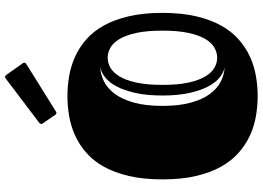

<svg xmlns="http://www.w3.org/2000/svg" viewBox="-158 -850 1027 750"><g transform="rotate(-90 355.0 -474.5)"><path d="M355 19Q315.9 19 276.6 12.2Q237.3 5.4 201.2 -11.2Q165 -27.8 133.8 -55.4Q102.5 -83 79.3 -124.3Q56.2 -165.5 43 -221.9Q29.8 -278.3 29.8 -353Q29.8 -427.2 43 -483.9Q56.2 -540.5 79.3 -581.8Q102.5 -623 133.8 -650.4Q165 -677.7 201.2 -694.1Q237.3 -710.4 276.6 -717.3Q315.9 -724.1 355 -724.1Q394 -724.1 433.6 -717.3Q473.1 -710.4 509.3 -694.1Q545.4 -677.7 576.7 -650.4Q607.9 -623 630.9 -581.8Q653.8 -540.5 667 -483.9Q680.2 -427.2 680.2 -353Q680.2 -278.8 667 -222.2Q653.8 -165.5 630.9 -124.3Q607.9 -83 576.7 -55.4Q545.4 -27.8 509.3 -11.2Q473.1 5.4 433.6 12.2Q394 19 355 19ZM398.9 -353Q398.9 -292 408 -251Q417 -210 432.1 -185.1Q447.3 -160.2 466.1 -149.7Q484.9 -139.2 504.9 -139.2Q524.9 -139.2 543.9 -149.7Q563 -160.2 577.9 -185.1Q592.8 -210 601.8 -251Q610.8 -292 610.8 -353Q610.8 -414.1 601.8 -455.1Q592.8 -496.1 577.9 -521Q563 -545.9 543.9 -556.4Q524.9 -566.9 504.9 -566.9Q484.9 -566.9 466.1 -556.4Q447.3 -545.9 432.1 -521Q417 -496.1 408 -455.1Q398.9 -414.1 398.9 -353ZM357.4 -353Q357.4 -414.1 367.4 -458.5Q377.4 -502.9 393.1 -532.2Q408.7 -561.5 428.5 -576.9Q448.2 -592.3 468.3 -596.2Q439.5 -594.7 412.1 -581.1Q384.8 -567.4 363.5 -538.6Q342.3 -509.8 329.6 -464.1Q316.9 -418.5 316.9 -353Q316.9 -287.6 329.6 -241.9Q342.3 -196.3 363.5 -167.5Q384.8 -138.7 412.1 -125Q439.5 -111.3 468.3 -109.9Q448.2 -113.3 428.5 -128.9Q408.7 -144.5 393.1 -173.8Q377.4 -203.1 367.4 -247.6Q357.4 -292 357.4 -353ZM296.4 -770Q294.4 -769 293 -768.1Q291.5 -767.1 290 -767.1Q284.7 -767.1 281.7 -772L249 -819.8Q246.1 -823.2 246.1 -826.7Q246.1 -830.1 250.5 -834L423.3 -964.8Q426.8 -967.8 430.2 -967.8Q433.6 -967.8 437.5 -963.4L482.4 -899.9Q485.8 -896 485.8 -892.6Q485.8 -888.2 481.4 -885.3Z"/></g></svg>

Font: Fascinate Inline
Style: Regular
Weight: 900
Designer: Astigmatic (AOETI)
Foundry: Astigmatic (AOETI)
Version: Version 1.000